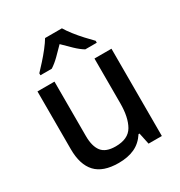

<svg xmlns="http://www.w3.org/2000/svg" viewBox="-181 -891 962 1027"><g transform="rotate(-30 300.0 -378.0)"><path d="M255 10Q159 10 114 -38.5Q69 -87 69 -182V-539H174V-203Q174 -140 199 -107.5Q224 -75 285 -75Q363 -75 392 -125.5Q421 -176 421 -263V-539H526V0H444L429 -71H423Q395 -28 353.5 -9Q312 10 255 10ZM126 -618Q144 -637 167.5 -663Q191 -689 212.5 -716.5Q234 -744 247 -766H351Q364 -744 385.5 -716.5Q407 -689 431 -663Q455 -637 474 -618V-606H403Q378 -621 351.5 -646.5Q325 -672 298 -699Q272 -672 246.5 -647Q221 -622 196 -606H126Z"/></g></svg>

Font: Noto Sans Mono Medium
Style: Regular
Weight: 500
Designer: Monotype Design Team
Foundry: Monotype Imaging Inc.
Version: Version 2.014